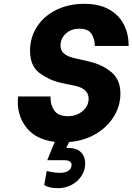

<svg xmlns="http://www.w3.org/2000/svg" viewBox="-20 -734 692 1003"><path d="M475 -494V-497Q475 -531 458 -557.5Q441 -584 393 -584Q352 -584 324 -558.5Q296 -533 296 -495Q296 -446 370 -430L448 -412Q516 -396 562.5 -356.5Q609 -317 609 -246Q609 -180 574 -124Q539 -68 478 -33Q417 2 341 8L326 39H338Q381 39 403 61.5Q425 84 425 119Q425 155 406 184.5Q387 214 354.5 231.5Q322 249 282 249Q238 249 211 233L224 159Q261 169 293 169Q322 169 338 157.5Q354 146 354 127Q354 115 344 109Q334 103 319 103H227L228 100L266 7Q170 -5 121.5 -63.5Q73 -122 73 -201Q73 -215 74 -222L75 -230H244V-223Q244 -184 264.5 -155.5Q285 -127 334 -127Q380 -127 411.5 -153.5Q443 -180 443 -219Q443 -246 423.5 -262.5Q404 -279 376 -285L299 -301Q240 -314 188.5 -351Q137 -388 137 -469Q137 -539 173.5 -595Q210 -651 274.5 -682.5Q339 -714 420 -714Q500 -714 552 -683.5Q604 -653 628 -604Q652 -555 652 -499V-494Z"/></svg>

Font: Be Vietnam ExtraBold
Style: Italic
Weight: 800
Italic angle: -9.778°
Designer: Gabriel Lam
Foundry: TypeRant
Version: Version 3.000